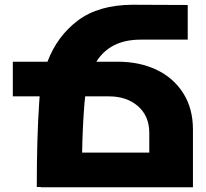

<svg xmlns="http://www.w3.org/2000/svg" viewBox="-20 -789 866 809"><path d="M793 -243V0H152V-1H135Q135 -208 145 -355L147 -383H34V-529H180Q221 -637 308 -702.5Q395 -768 538 -769L771 -768V-622H573Q444 -622 386 -529H476Q568 -529 639.5 -495Q711 -461 752 -396.5Q793 -332 793 -243ZM609 -146V-229Q609 -300 561.5 -341.5Q514 -383 439 -383H339L336 -355Q328 -257 326 -146Z"/></svg>

Font: Montserrat arm2
Style: Bold
Weight: 700
Designer: Julieta Ulanovsky
Foundry: Julieta Ulanovsky
Version: Version 6.000